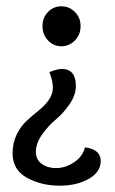

<svg xmlns="http://www.w3.org/2000/svg" viewBox="-20 -546 365 610"><path d="M132.5 -508Q150 -526 175 -526Q200 -526 218 -508Q236 -490 236 -463Q236 -436 218 -417.5Q200 -399 175 -399Q150 -399 132.5 -417.5Q115 -436 115 -463Q115 -490 132.5 -508ZM137 -317Q163 -327 176 -327Q221 -327 221 -273Q221 -244 201 -215Q181 -186 157.5 -166.5Q134 -147 114 -119Q94 -91 94 -63Q94 -39 112.5 -25.5Q131 -12 158 -12Q188 -12 215.5 -30.5Q243 -49 250 -78Q300 -71 300 -35Q300 1 261.5 22.5Q223 44 170 44Q112 44 66 19Q20 -6 20 -59Q20 -92 33 -118.5Q46 -145 65 -162.5Q84 -180 103 -195Q122 -210 135 -228.5Q148 -247 148 -268Q148 -288 137 -317Z"/></svg>

Font: Overlock SC
Style: Regular
Weight: 400
Designer: Dario Muhafara
Foundry: Dario Manuel Muhafara
Version: Version 1.001